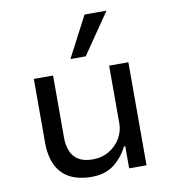

<svg xmlns="http://www.w3.org/2000/svg" viewBox="-85 -832 817 914"><g transform="rotate(-10 323.5 -374.5)"><path d="M286 9Q224 9 181 -13Q138 -35 116 -80Q94 -125 94 -191V-498H187V-196Q187 -161 198.5 -132.5Q210 -104 236 -88Q262 -72 305 -72Q349 -72 383.5 -92.5Q418 -113 438 -147Q458 -181 458 -218V-498H551V0H467V-107H461Q434 -54 391.5 -22.5Q349 9 286 9ZM282 -561 385 -758H491L356 -561Z"/></g></svg>

Font: Nunito Sans 6pt
Style: Regular
Weight: 400
Version: Version 3.101;gftools[0.9.27]